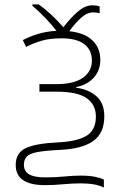

<svg xmlns="http://www.w3.org/2000/svg" viewBox="-20 -679 570 867"><path d="M449 168Q413 149 344 149Q309 149 265.5 153Q222 157 183 157Q51 157 51 66Q51 12 95 -9.5Q139 -31 241 -36Q327 -40 370 -65.5Q413 -91 413 -153Q413 -206 371.5 -235.5Q330 -265 235 -265H158V-299H233Q314 -299 354.5 -328Q395 -357 395 -405Q395 -454 360 -480Q325 -506 258 -506Q204 -506 166 -494.5Q128 -483 98 -467L83 -498Q111 -513 149.5 -525Q188 -537 235 -540Q214 -567 184.5 -598Q155 -629 126 -653V-659H155Q182 -640 210.5 -613.5Q239 -587 266 -556Q301 -601 333 -628Q365 -655 397 -655Q405 -655 413.5 -654Q422 -653 430 -650V-619Q424 -621 415.5 -622Q407 -623 401 -623Q373 -623 345.5 -598Q318 -573 293 -538Q361 -531 397 -497Q433 -463 433 -408Q433 -361 403 -328Q373 -295 324 -286V-283Q382 -275 416.5 -243.5Q451 -212 451 -154Q451 -77 400 -41.5Q349 -6 248 -2Q185 1 150 7.5Q115 14 101.5 27.5Q88 41 88 65Q88 94 111 108Q134 122 185 122Q229 122 270 118Q311 114 344 114Q382 114 407.5 119Q433 124 449 132Z"/></svg>

Font: Noto Sans Mono Condensed ExtraLight
Style: Regular
Weight: 200
Width: 3
Designer: Monotype Design Team
Foundry: Monotype Imaging Inc.
Version: Version 2.014; ttfautohint (v1.8.4.7-5d5b)